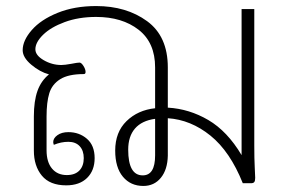

<svg xmlns="http://www.w3.org/2000/svg" viewBox="-20 -606 958 635"><path d="M824 -18Q824 -8 821 -4Q818 0 810 0H783Q741 -105 676 -157.5Q611 -210 535 -215V-91Q534 -45 512 -18Q490 9 454 9Q412 9 386.5 -21.5Q361 -52 361 -108Q361 -169 398.5 -205.5Q436 -242 493 -248V-383Q493 -465 438.5 -507.5Q384 -550 298 -550Q240 -550 194 -533Q148 -516 122.5 -491Q97 -466 97 -443Q97 -423 124.5 -407Q152 -391 183 -391Q194 -391 216 -395Q236 -399 243 -399Q249 -399 256 -388Q263 -377 263 -368Q263 -361 257 -361Q206 -361 179 -344Q152 -327 143 -297.5Q134 -268 134 -221V-109Q134 -70 152 -48.5Q170 -27 201 -27Q228 -27 242.5 -42Q257 -57 257 -83Q257 -108 243.5 -122.5Q230 -137 206 -137Q182 -137 158 -127Q156 -133 156 -136Q156 -149 170 -159Q184 -169 206 -169Q242 -169 267.5 -147Q293 -125 293 -83Q293 -42 268 -17.5Q243 7 199 7Q145 7 118.5 -25Q92 -57 92 -108V-221Q92 -272 104 -305.5Q116 -339 142 -360Q112 -368 83.5 -392Q55 -416 55 -440Q55 -472 85 -506.5Q115 -541 170.5 -563.5Q226 -586 298 -586Q398 -586 466.5 -536Q535 -486 535 -383V-250Q606 -246 669 -209Q732 -172 779 -93V-576H821V-124Q821 -81 822.5 -52.5Q824 -24 824 -18ZM493 -92V-213Q449 -207 426.5 -181Q404 -155 404 -111Q404 -26 452 -26Q493 -26 493 -92Z"/></svg>

Font: Krub ExtraLight
Style: Regular
Weight: 275
Designer: Ekaluck Peanpanawate
Foundry: Cadson Demak Co.,Ltd.
Version: Version 1.000; ttfautohint (v1.6)